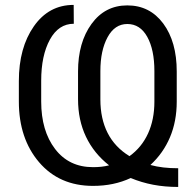

<svg xmlns="http://www.w3.org/2000/svg" viewBox="-20 -741 781 776"><path d="M700.2 14.6Q646 14.6 598.9 5.6Q551.8 -3.4 508.3 -21.5Q473.6 -5.4 436 2.4Q398.4 10.3 356 10.3Q219.7 10.3 137.9 -85.4Q56.2 -181.2 56.2 -330.6V-413.6Q56.2 -547.9 116.7 -634.5Q177.2 -721.2 277.8 -721.2L278.3 -645Q216.8 -645 181.6 -580.8Q146.5 -516.6 146.5 -414.6V-330.6Q146.5 -212.4 202.6 -138.9Q258.8 -65.4 356 -65.4Q373.5 -65.4 389.4 -67.1Q405.3 -68.8 420.9 -72.8Q359.4 -121.1 327.4 -188.5Q295.4 -255.9 295.4 -339.8V-452.1Q295.4 -569.3 349.9 -644.3Q404.3 -719.2 494.6 -719.2Q585.4 -719.2 639.9 -645.8Q694.3 -572.3 694.3 -452.1V-330.1Q694.3 -251 667 -186.3Q639.6 -121.6 587.9 -74.2Q612.8 -67.4 640.4 -64.2Q668 -61 700.2 -61ZM385.7 -338.9Q385.7 -261.2 415 -203.6Q444.3 -146 503.4 -109.9Q552.7 -145.5 578.4 -201.7Q604 -257.8 604 -330.1V-453.6Q604 -540 575.2 -592Q546.4 -644 494.6 -644Q443.8 -644 414.8 -590.6Q385.7 -537.1 385.7 -453.6Z"/></svg>

Font: Roboto Web
Style: Regular
Weight: 400
Designer: Google
Version: Version 1.200310; 2013